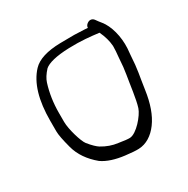

<svg xmlns="http://www.w3.org/2000/svg" viewBox="-150 -780 904 921"><g transform="rotate(-30 302.0 -319.0)"><path d="M420.4 -619C368.5 -621.3 370.3 -622.2 287.7 -620.5C215.5 -619 163.7 -603.3 134.4 -572C83.8 -517.9 60 -433.7 60 -321.5V-264.2C60 -244.1 66.3 -212.4 78.5 -166.7C91.4 -118.5 121 -75.6 166 -38.4C195.8 -17.3 238.5 -3.9 288.1 2C321.3 6 345.1 7.8 361.2 7C402.8 5.4 440.1 -18.3 469 -57.4C499.1 -98 518.6 -153.7 528.4 -223.8C538.6 -296.8 546.9 -320.7 551.5 -403.6L554.5 -437.6C558.3 -502.4 540.3 -568.3 510.7 -604.5C502.2 -614.9 495.2 -624.1 489.8 -632C486 -637.6 480.5 -642.8 472.8 -644.3C464.6 -646 457.1 -642.9 451.2 -638.6C444.3 -633.7 439.4 -627.1 439.1 -617.7C434.6 -618.2 426.8 -618.7 420.4 -619ZM499.5 -453.9 496.5 -419.9C494.4 -383.3 491.2 -353.9 487.1 -330.8C478.4 -282.2 469.7 -203.8 456.3 -162.8C445.3 -128.9 388.1 -61.2 350.3 -59.7C340.3 -59.3 319.6 -61.3 290.6 -66.2L290.1 -66.3L289.6 -66.3C259.5 -70 230.5 -80.1 202.3 -97.3C191.7 -103.8 173.9 -120 154.1 -144.8C138.7 -164.2 115 -243.8 115 -284V-334C115 -388.5 122.7 -440 138 -488.5C143.6 -506.4 155.6 -525.9 174.8 -546.7C195.1 -564.5 240.3 -576.6 312.2 -578.9C381 -581.1 430.1 -575.3 476.1 -569.6C490.3 -539.5 498.3 -511.2 500.5 -482.6C500.5 -474.7 500.1 -463.7 499.5 -453.9Z"/></g></svg>

Font: MewTooHand
Style: BdWide
Weight: 400
Designer: Mew Too, Robert Jablonski
Version: Version 0.77